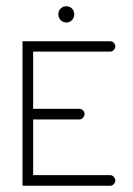

<svg xmlns="http://www.w3.org/2000/svg" viewBox="-20 -594 426 614"><path d="M217.5 -548C217.5 -563 206.5 -574 192.5 -574C177.5 -574 166.5 -563 166.5 -548C166.5 -534 177.5 -522 192.5 -522C206.5 -522 217.5 -534 217.5 -548ZM52 -462V-446V-232V-226V-17V0H69H332C338 0 343 -3 346 -8C348 -11 349 -14 349 -17C349 -20 348 -23 346 -25C343 -31 338 -34 332 -34H86V-212H233C239 -212 245 -215 248 -221C251 -226 251 -232 248 -238C245 -243 239 -246 233 -246H86V-429H332C338 -429 343 -432 346 -437C348 -440 349 -443 349 -446C349 -449 348 -452 346 -454C343 -460 338 -462 332 -462H69Z"/></svg>

Font: LetsTrace
Style: basic
Weight: 500
Version: Version 002.000